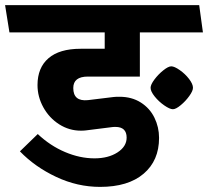

<svg xmlns="http://www.w3.org/2000/svg" viewBox="-38 -711 815 752"><path d="M430.2 -332Q478 -332 513.4 -309.6Q548.8 -287.1 566.9 -250Q585 -212.9 585 -170.9Q585 -82 524.4 -30.5Q463.9 21 354 21Q265.1 21 182.1 -18.1Q99.1 -57.1 40 -118.2L109.9 -186Q158.7 -140.1 216.8 -115.5Q274.9 -90.8 332 -90.8Q386.2 -90.8 422.1 -114Q458 -137.2 458 -171.9Q458 -213.9 414.1 -213.9Q404.3 -213.9 398.9 -212.9L297.9 -200.2Q291 -199.2 278.8 -199.2Q232.9 -199.2 193.8 -224.1Q154.8 -249 131.8 -290.5Q108.9 -332 108.9 -377.9Q108.9 -445.8 151.9 -482.9Q194.8 -520 277.8 -520H372.1V-584H-1L-18.1 -690.9H742.2L756.8 -584H509.8V-411.1H306.2Q249 -411.1 249 -366.2Q249 -313 306.2 -318.8L407.2 -331.1Q415 -332 430.2 -332ZM717.8 -367.2Q717.8 -355 703.4 -335Q689 -314.9 669.9 -299.1Q650.9 -283.2 639.2 -283.2Q627 -283.2 605.5 -298.1Q584 -313 567.9 -333Q551.8 -353 551.8 -367.2Q551.8 -379.4 566.9 -399.7Q582 -419.9 601.6 -435.5Q621.1 -451.2 632.8 -451.2Q645 -451.2 666 -436.5Q687 -421.9 702.4 -401.9Q717.8 -381.8 717.8 -367.2Z"/></svg>

Font: Kadwa
Style: Bold
Weight: 700
Designer: Sol Matas
Foundry: Sol Matas
Version: Version 1.001;PS 001.000;hotconv 1.0.70;makeotf.lib2.5.58329